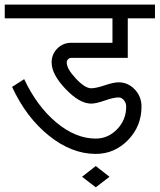

<svg xmlns="http://www.w3.org/2000/svg" viewBox="-33 -670 682 820"><path d="M376 129.9 317.4 85 376 39.1 434.6 85ZM376 -12.7Q273.4 -12.7 176.3 -90.3Q79.1 -168 18.6 -298.8L70.3 -332Q125 -215.8 207.5 -147Q290 -78.1 376 -78.1Q428.7 -78.1 467.3 -118.2Q505.9 -158.2 505.9 -214.8Q505.9 -230.5 496.1 -242.2Q486.3 -253.9 473.6 -253.9Q452.1 -253.9 414.6 -240.7Q377 -227.5 356.4 -227.5Q306.6 -227.5 247.1 -290Q187.5 -352.5 187.5 -403.3Q187.5 -438.5 211.9 -462.9Q236.3 -487.3 271.5 -487.3H447.3V-591.8H-12.7V-650.4H628.9V-591.8H512.7V-422.9H271.5Q263.7 -422.9 257.8 -417Q252 -411.1 252 -403.3Q252 -376 291 -334.5Q330.1 -293 356.4 -293Q377 -293 414.6 -305.7Q452.1 -318.4 473.6 -318.4Q513.7 -318.4 542.5 -288.1Q571.3 -257.8 571.3 -214.8Q571.3 -130.9 513.7 -71.8Q456.1 -12.7 376 -12.7Z"/></svg>

Font: Lohit Devanagari
Style: Regular
Weight: 400
Version: 2.95.4